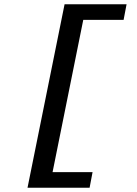

<svg xmlns="http://www.w3.org/2000/svg" viewBox="-20 -728 640 900"><path d="M109 152 282.7 -708H573.3L559.4 -634.9H370.3L226.4 78.9H413.9L400 152Z"/></svg>

Font: SourceCodeVF
Style: Italic
Weight: 200
Italic angle: -11°
Monospace: yes
Designer: Paul D. Hunt, Teo Tuominen
Foundry: Adobe
Version: Version 1.026;hotconv 1.1.0;makeotfexe 2.6.0